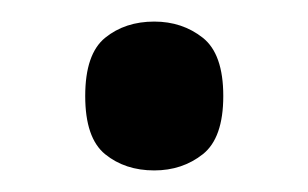

<svg xmlns="http://www.w3.org/2000/svg" viewBox="-20 -445 286 178"><path d="M123 -287Q96 -287 77.5 -302Q59 -317 59 -356Q59 -395 77.5 -410Q96 -425 123 -425Q149 -425 168 -410Q187 -395 187 -356Q187 -317 168 -302Q149 -287 123 -287Z"/></svg>

Font: Noto Serif Khmer SemiCondensed Medium
Style: Regular
Weight: 500
Width: 4
Designer: Danh Hong and the Monotype Design Team
Foundry: Monotype Imaging Inc.
Version: Version 2.004; ttfautohint (v1.8.4.7-5d5b)